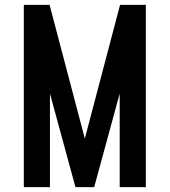

<svg xmlns="http://www.w3.org/2000/svg" viewBox="-20 -770 698 790"><path d="M78 0V-750H184L342.5 -148.5H315.5L474 -750H580V0H472.5V-437L486 -434.5L367.5 0H290.5L172 -434.5L185.5 -437V0Z"/></svg>

Font: Mohave Light SemiBold
Style: Regular
Weight: 600
Version: Version 2.003